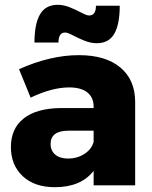

<svg xmlns="http://www.w3.org/2000/svg" viewBox="-20 -780 641 808"><path d="M253.9 -643.1Q226.1 -643.1 226.1 -601.1H125Q125 -679.2 148.4 -719.5Q171.9 -759.8 223.1 -759.8Q248.5 -759.8 275.6 -748.5Q302.7 -737.3 323.7 -726.1Q344.7 -714.8 355 -714.8Q383.8 -714.8 383.8 -755.9H483.9Q483.9 -677.7 460.9 -637.9Q438 -598.1 387.2 -598.1Q361.3 -598.1 334 -609.4Q306.6 -620.6 285.6 -631.8Q264.6 -643.1 253.9 -643.1ZM312 -547.9Q423.8 -547.9 486.1 -496.3Q548.3 -444.8 548.8 -352.1V0H374V-61Q320.3 7.8 210.9 7.8Q125 7.8 75.4 -38.8Q25.9 -85.4 25.9 -161.1Q25.9 -238.8 79.3 -281.2Q132.8 -323.7 232.9 -325.2H374V-331.1Q374 -369.6 347.7 -390.9Q321.3 -412.1 271 -412.1Q198.7 -412.1 108.9 -369.1L60.1 -488.8Q191.9 -547.9 312 -547.9ZM266.1 -112.8Q305.7 -112.8 335.7 -132.6Q365.7 -152.3 374 -183.1V-230H268.1Q192.9 -230 192.9 -173.8Q192.9 -146 212.4 -129.4Q231.9 -112.8 266.1 -112.8Z"/></svg>

Font: Montserrat-Arabic
Style: Bold
Weight: 700
Designer: Mohamed Gaber
Foundry: Kief Type Foundry
Version: Version 5.008;PS 005.008;hotconv 1.0.88;makeotf.lib2.5.64775